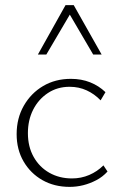

<svg xmlns="http://www.w3.org/2000/svg" viewBox="-20 -724 471 750"><path d="M252 6Q192 6 145.5 -20.5Q99 -47 72 -93.5Q45 -140 45 -200Q45 -262 73 -311Q101 -360 148.5 -388Q196 -416 257 -416Q298 -416 332 -402.5Q366 -389 392 -364L373 -332Q349 -357 318.5 -371Q288 -385 252 -385Q204 -385 167 -360.5Q130 -336 109.5 -295.5Q89 -255 89 -204Q89 -151 111.5 -111Q134 -71 173 -49Q212 -27 261 -27Q297 -27 328.5 -40.5Q360 -54 384 -78L400 -54Q381 -33 356 -20Q331 -7 305 -0.5Q279 6 252 6ZM344 -511 245 -680 236 -704H268L377 -511ZM128 -511 236 -704H268L261 -681L161 -511Z"/></svg>

Font: Ysabeau Infant ExtraLight
Style: Regular
Weight: 250
Designer: Christian Thalmann (Catharsis Fonts)
Version: Version 2.001;gftools[0.9.30]; featfreeze: ss01,ss02,lnum